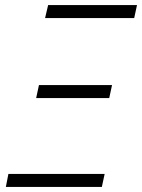

<svg xmlns="http://www.w3.org/2000/svg" viewBox="-20 -734 558 754"><path d="M157 -663 169 -714H518L507 -663ZM122 -349 133 -400H420L409 -349ZM3 0 13 -51H391L380 0Z"/></svg>

Font: Noto Sans SemiCondensed Light
Style: Italic
Weight: 300
Width: 4
Italic angle: -12°
Designer: Monotype Design Team
Foundry: Monotype Imaging Inc.
Version: Version 2.013; ttfautohint (v1.8.4.7-5d5b)